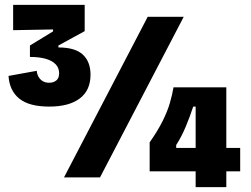

<svg xmlns="http://www.w3.org/2000/svg" viewBox="-20 -729 1031 789"><path d="M182 -291Q100 -291 59.5 -323.5Q19 -356 15 -417L131 -438Q132 -425 138 -414Q144 -403 155 -396Q166 -389 182 -389Q200 -389 211.5 -398.5Q223 -408 223 -428Q223 -450 208.5 -465Q194 -480 167.5 -487.5Q141 -495 103 -495V-542L198 -600V-608L34 -605V-709H328V-601L220 -542V-534Q289 -534 320.5 -504.5Q352 -475 352 -422Q352 -358 308 -324.5Q264 -291 182 -291ZM243 0 587 -660H735L391 0ZM595 -25V-144Q628 -191 648 -231Q668 -271 678 -305.5Q688 -340 693 -370H910V40H784V-291H774Q761 -251 743.5 -209Q726 -167 704 -133V-121H967V-25Z"/></svg>

Font: Bricolage Grotesque 96pt ExtraBold SemiCondensed ExtraBold
Style: Regular
Weight: 800
Width: 4
Version: Version 1.001;gftools[0.9.33.dev8+g029e19f]